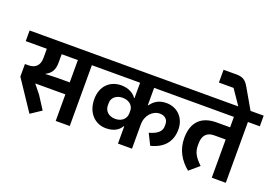

<svg xmlns="http://www.w3.org/2000/svg" viewBox="-146 -1355 2538 1762"><g transform="rotate(20 1123.0 -473.5)"><path d="M240 21 344 -48 263 -174 197 -256V-259H489V0H626V-594H742V-698H-20V-594H186V-505C186 -432 147 -394 79 -394H45V-271ZM253 -374C308 -403 331 -442 331 -512V-594H489V-376H365L253 -372Z M1097 0H1234V-237C1234 -325 1295 -390 1366 -390C1421 -390 1446 -355 1446 -315V-297C1446 -248 1411 -212 1328 -190L1382 -82C1509 -113 1574 -193 1574 -310C1574 -426 1494 -502 1389 -502C1317 -502 1271 -471 1239 -425H1234V-594H1619V-698H702V-594H1097V-444H1092C1068 -482 1015 -513 945 -513C834 -513 753 -437 753 -309C753 -175 838 -94 942 -94C1025 -94 1068 -127 1092 -168H1097ZM995 -204C926 -204 890 -249 890 -296V-324C890 -369 930 -410 995 -410C1060 -410 1100 -369 1100 -324V-296C1100 -249 1064 -204 995 -204Z M1786 14 1880 -66C1815 -129 1792 -171 1792 -233V-255C1792 -334 1832 -373 1901 -373H2013V0H2150V-594H2266V-698H1589V-594H2013V-492H1881C1738 -492 1651 -417 1651 -256C1651 -140 1705 -53 1786 14Z M2046 -656H2147V-682L2024 -895C1995 -945 1966 -968 1903 -968H1776V-843H1919L1999 -726Z"/></g></svg>

Font: IBM Plex Devanagari
Style: Bold
Weight: 700
Designer: Mike Abbink, Paul van der Laan, Pieter van Rosmalen, Erin McLaughlin
Foundry: Bold Monday
Version: Version 1.0